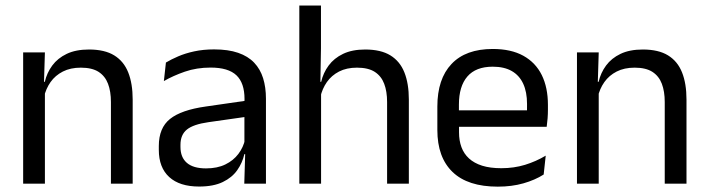

<svg xmlns="http://www.w3.org/2000/svg" viewBox="-20 -683 2632 714"><path d="M473.4 0H392.5V-303.7Q392.5 -343 381.7 -371.5Q371 -399.9 346.7 -415.7Q322.3 -431.4 280.6 -431.4Q242.1 -431.4 213.8 -417Q185.5 -402.5 168 -377.8Q150.5 -353 143.5 -321.5L129 -378.9H146.7Q154.3 -412.1 174.3 -439.3Q194.3 -466.5 228.1 -482.7Q261.9 -498.9 311 -498.9Q369.2 -498.9 404.7 -477.1Q440.3 -455.2 456.8 -413.8Q473.4 -372.3 473.4 -312.6ZM147 0H66.1V-488.2H147L143.4 -371.1L147 -366.3Z M969 0H888.4L892 -118.6L888.9 -131.1V-286.5L889.3 -314.9Q889.3 -374.3 859.2 -403Q829 -431.7 763.4 -431.7Q711.2 -431.7 667.4 -416.5Q623.6 -401.3 589.4 -381.5L597 -450.4Q616.1 -462 642.4 -473.3Q668.7 -484.7 702.3 -492Q735.9 -499.3 776.3 -499.3Q828.8 -499.3 865.6 -486.6Q902.4 -473.9 925.2 -449.9Q948 -425.8 958.5 -392Q969 -358.1 969 -316.2ZM720.4 10.7Q647.9 10.7 609.3 -24.6Q570.6 -60 570.6 -125.7V-140Q570.6 -207.4 612.3 -240.7Q654 -274.1 745.2 -286.9L899.5 -309.2L903.9 -249.8L755 -228.6Q699.2 -220.7 675.2 -201.4Q651.1 -182 651.1 -144.5V-136.6Q651.1 -97.9 674.9 -77.4Q698.7 -56.8 746.1 -56.8Q787.9 -56.8 817.9 -71.4Q847.9 -86 866.4 -110.5Q885 -135.1 891.5 -165.2L904.2 -109.8H888.7Q881.6 -77.8 862.3 -50.3Q843.1 -22.8 808.5 -6.1Q773.9 10.7 720.4 10.7Z M1500.4 0H1419.5V-303.7Q1419.5 -343 1408.7 -371.5Q1398 -399.9 1373.7 -415.7Q1349.3 -431.4 1307.6 -431.4Q1269 -431.4 1240.9 -417Q1212.9 -402.5 1195.6 -377.8Q1178.3 -353.1 1171.3 -321.6L1153.6 -378.9H1174.4Q1182.1 -412.1 1202.1 -439.3Q1222.1 -466.5 1255.8 -482.7Q1289.5 -498.9 1338 -498.9Q1396.2 -498.9 1431.7 -477.1Q1467.3 -455.2 1483.8 -413.8Q1500.4 -372.3 1500.4 -312.6ZM1174 0H1093.1V-662.5H1173.6V-503.7L1171.2 -363.3L1174 -357.1Z M1831.1 11.1Q1719.6 11.1 1663 -43.4Q1606.4 -97.8 1606.4 -199.7V-286.6Q1606.4 -389.4 1659.1 -445.1Q1711.7 -500.9 1812.5 -500.9Q1880.4 -500.9 1926.1 -475.7Q1971.7 -450.4 1994.7 -403.9Q2017.6 -357.4 2017.6 -293V-274.8Q2017.6 -259.1 2016.4 -243Q2015.2 -226.9 2013 -211.4H1938.7Q1939.5 -235.6 1939.7 -257.1Q1939.9 -278.6 1939.9 -296.4Q1939.9 -341 1925.6 -371.8Q1911.4 -402.6 1883.2 -418.8Q1854.9 -435 1812.5 -435Q1749.4 -435 1718 -398.5Q1686.6 -362.1 1686.6 -294.1V-247.4L1687 -237.5V-190.8Q1687 -160.4 1696 -135.9Q1705 -111.3 1724.1 -93.8Q1743.3 -76.2 1773 -66.8Q1802.8 -57.5 1844.2 -57.5Q1891.3 -57.5 1932.3 -70Q1973.3 -82.6 2009.4 -104.2L2001.8 -34Q1969.6 -13.5 1926.4 -1.2Q1883.3 11.1 1831.1 11.1ZM1995.9 -211.4H1649.1V-272.7H1995.9Z M2532.9 0H2452V-303.7Q2452 -343 2441.2 -371.5Q2430.5 -399.9 2406.2 -415.7Q2381.8 -431.4 2340.1 -431.4Q2301.6 -431.4 2273.3 -417Q2245 -402.5 2227.5 -377.8Q2210 -353 2203 -321.5L2188.5 -378.9H2206.2Q2213.8 -412.1 2233.8 -439.3Q2253.8 -466.5 2287.6 -482.7Q2321.4 -498.9 2370.5 -498.9Q2428.7 -498.9 2464.2 -477.1Q2499.8 -455.2 2516.3 -413.8Q2532.9 -372.3 2532.9 -312.6ZM2206.5 0H2125.6V-488.2H2206.5L2202.9 -371.1L2206.5 -366.3Z"/></svg>

Font: Anek Kannada Medium
Style: Regular
Weight: 500
Designer: Vaishnavi Murthy, Maithili Shingre (Kannada) & Yesha Goshar (Latin)
Foundry: Ek Type
Version: Version 1.003